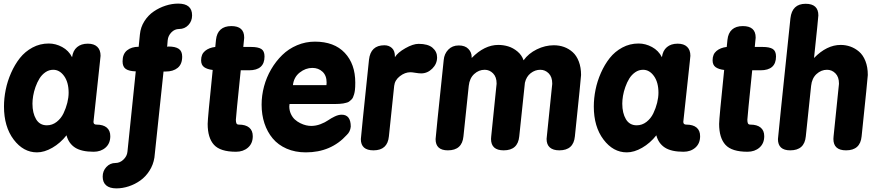

<svg xmlns="http://www.w3.org/2000/svg" viewBox="-20 -830 4873 1060"><path d="M464.8 -588.9Q499 -588.9 517.1 -571.5Q535.2 -554.2 535.2 -522Q535.2 -520.5 531.7 -487.8Q517.6 -358.9 496.1 -157.2Q496.1 -142.1 512.2 -142.1Q549.8 -142.1 569.3 -125.7Q588.9 -109.4 588.9 -78.1Q588.9 -38.1 562.7 -15.1Q536.6 7.8 497.1 7.8Q430.2 7.8 394.5 -15.1Q358.9 -38.1 347.2 -83Q313 -39.6 268.8 -14.2Q224.6 11.2 184.1 11.2Q108.9 11.2 55.4 -59.6Q2 -130.4 2 -242.2Q2 -287.1 11.5 -334.5Q21 -381.8 41.3 -427.7Q61.5 -473.6 89.8 -509.5Q118.2 -545.4 159.4 -567.6Q200.7 -589.8 249 -589.8Q287.6 -589.8 323.5 -570.3Q359.4 -550.8 377.9 -514.2Q382.8 -550.8 405.5 -569.8Q428.2 -588.9 464.8 -588.9ZM238.8 -138.2Q268.6 -138.2 292.7 -157Q316.9 -175.8 330.6 -204.3Q344.2 -232.9 351.6 -262.5Q358.9 -292 358.9 -317.9Q358.9 -375.5 334 -410.2Q309.1 -444.8 273.9 -444.8Q250.5 -444.8 230.7 -431.2Q210.9 -417.5 198 -396.5Q185.1 -375.5 176 -349.9Q167 -324.2 163.1 -300.8Q159.2 -277.3 159.2 -257.8Q159.2 -205.6 179.2 -171.9Q199.2 -138.2 238.8 -138.2Z M882.8 -435.1 832.5 40Q826.2 79.6 805.2 112.5Q784.2 145.5 754.6 166.5Q725.1 187.5 690.9 198.7Q656.7 210 622.6 210Q585.4 210 566.2 193.4Q546.9 176.8 546.9 145Q546.9 113.8 567.4 91.8Q587.9 69.8 617.7 69.8Q642.1 69.8 661.6 51Q681.2 32.2 683.6 7.8L729.5 -436Q692.4 -437 674.6 -449.2Q656.7 -461.4 656.7 -491.2Q656.7 -531.7 681.2 -551.8Q705.6 -571.8 745.6 -571.8L752.4 -640.1Q756.3 -680.2 777.3 -713.1Q798.3 -746.1 828.9 -766.8Q859.4 -787.6 894.3 -798.8Q929.2 -810.1 963.9 -810.1Q1040.5 -810.1 1040.5 -745.1Q1040.5 -713.4 1020 -691.7Q999.5 -669.9 968.8 -669.9Q944.3 -669.9 926.3 -651.4Q908.2 -632.8 905.8 -607.9L902.8 -571.8Q904.3 -571.8 906 -572.5Q907.7 -573.2 909.7 -573.2Q948.2 -573.2 967 -560.3Q985.8 -547.4 985.8 -517.1Q985.8 -475.6 960.9 -455.3Q936 -435.1 894.5 -435.1Z M1168.5 -570.8 1172.4 -609.9Q1176.3 -647.5 1197.8 -666.7Q1219.2 -686 1257.3 -686Q1328.1 -686 1328.1 -623Q1328.1 -621.6 1327.9 -618.2Q1327.6 -614.7 1326.2 -601.6Q1324.7 -588.4 1323.2 -570.8H1366.2Q1404.8 -570.8 1422.6 -559.6Q1440.4 -548.3 1440.4 -518.1Q1440.4 -441.9 1354.5 -441.9H1309.1Q1282.2 -180.7 1282.2 -168.9Q1282.2 -154.8 1285.6 -148.4Q1289.1 -142.1 1298.3 -142.1Q1335.9 -142.1 1355.7 -125.7Q1375.5 -109.4 1375.5 -78.1Q1375.5 -38.1 1349.1 -15.1Q1322.8 7.8 1283.2 7.8Q1196.3 7.8 1161.4 -30.5Q1126.5 -68.8 1126.5 -146Q1126.5 -174.8 1154.3 -443.8Q1124 -447.3 1107.2 -459.2Q1090.3 -471.2 1090.3 -497.1Q1090.3 -530.8 1112.1 -548.8Q1133.8 -566.9 1168.5 -570.8Z M1718.3 -600.1Q1825.2 -600.1 1883.3 -538.3Q1941.4 -476.6 1941.4 -374Q1941.4 -347.2 1939.5 -333Q1938 -320.3 1935.1 -310.1Q1932.1 -299.8 1928.7 -292.2Q1925.3 -284.7 1918.7 -278.8Q1912.1 -272.9 1907 -269Q1901.9 -265.1 1891.6 -262.7Q1881.3 -260.3 1874.8 -258.8Q1868.2 -257.3 1854.2 -256.6Q1840.3 -255.9 1832.3 -255.9Q1824.2 -255.9 1807.6 -255.9H1578.6Q1578.6 -253.9 1577.9 -249.5Q1577.1 -245.1 1577.1 -243.2Q1577.1 -220.2 1585.9 -201.2Q1594.7 -182.1 1607.9 -170.2Q1621.1 -158.2 1637.9 -149.9Q1654.8 -141.6 1669.9 -138.2Q1685.1 -134.8 1698.2 -134.8Q1724.1 -134.8 1749.5 -144.5Q1774.9 -154.3 1791.3 -165.8Q1807.6 -177.2 1828.1 -187Q1848.6 -196.8 1866.2 -196.8Q1916.5 -196.8 1916.5 -130.9Q1913.6 -102.5 1894.5 -85Q1807.6 11.2 1668.5 11.2Q1609.4 11.2 1562.5 -9.3Q1515.6 -29.8 1485.6 -65.7Q1455.6 -101.6 1439.9 -149.2Q1424.3 -196.8 1424.3 -252Q1424.3 -302.7 1437.7 -353Q1451.2 -403.3 1477.1 -447.5Q1502.9 -491.7 1538.1 -526.1Q1573.2 -560.5 1620.1 -580.3Q1667 -600.1 1718.3 -600.1ZM1597.2 -359.9H1782.2Q1783.2 -364.7 1783.2 -374Q1783.2 -413.1 1760.5 -434.1Q1737.8 -455.1 1704.6 -455.1Q1667 -455.1 1634.5 -429.4Q1602.1 -403.8 1597.2 -359.9Z M2017.1 -500Q2025.9 -580.1 2102.1 -580.1Q2127 -580.1 2143.6 -564.9Q2160.2 -549.8 2160.2 -519V-514.2Q2175.3 -539.6 2217.8 -563.7Q2260.3 -587.9 2291 -587.9Q2342.8 -587.9 2367.9 -566.4Q2393.1 -544.9 2393.1 -513.2Q2393.1 -477.5 2366.5 -451.2Q2339.8 -424.8 2305.2 -424.8Q2293 -424.8 2273.7 -428Q2254.4 -431.2 2246.1 -431.2Q2215.8 -431.2 2187.7 -409.4Q2159.7 -387.7 2156.2 -356L2127 -77.1Q2119.6 0 2042 0Q1972.2 0 1972.2 -62Q1972.2 -71.8 2017.1 -500Z M2429.7 -499Q2432.6 -532.7 2454.8 -555.9Q2477.1 -579.1 2512.7 -579.1Q2547.4 -579.1 2565.7 -560.1Q2584 -541 2584 -516.1V-509.8Q2654.3 -582 2731 -582Q2758.8 -582 2785.6 -574Q2812.5 -565.9 2836.7 -545.9Q2860.8 -525.9 2870.6 -497.1Q2897.9 -535.2 2943.8 -557.6Q2989.7 -580.1 3037.6 -580.1Q3067.9 -580.1 3094.2 -570.6Q3120.6 -561 3141.8 -542Q3163.1 -522.9 3175.5 -490.5Q3188 -458 3188 -416Q3188 -404.3 3153.8 -77.1Q3146.5 0 3067.9 0Q3033.7 0 3015.6 -15.9Q2997.6 -31.7 2997.6 -63Q2997.6 -69.8 2999 -77.1Q3015.6 -242.7 3026.4 -343.8Q3028.3 -360.8 3028.6 -364.5Q3028.8 -368.2 3028.8 -369.1Q3028.8 -405.3 3009.3 -425Q2989.7 -444.8 2962.9 -444.8Q2934.1 -444.8 2909.9 -426Q2885.7 -407.2 2877.9 -373L2846.7 -77.1Q2839.4 0 2760.7 0Q2690.9 0 2690.9 -63Q2690.9 -72.3 2691.9 -77.1Q2708.5 -242.7 2719.2 -343.8Q2721.2 -360.8 2721.4 -364.5Q2721.7 -368.2 2721.7 -369.1Q2721.7 -405.3 2702.1 -425Q2682.6 -444.8 2655.8 -444.8Q2623.5 -444.8 2597.9 -421.4Q2572.3 -397.9 2567.9 -356L2538.6 -77.1Q2531.2 0 2452.6 0Q2384.8 0 2384.8 -62Q2384.8 -72.3 2429.7 -499Z M3721.2 -588.9Q3755.4 -588.9 3773.4 -571.5Q3791.5 -554.2 3791.5 -522Q3791.5 -520.5 3788.1 -487.8Q3773.9 -358.9 3752.4 -157.2Q3752.4 -142.1 3768.6 -142.1Q3806.2 -142.1 3825.7 -125.7Q3845.2 -109.4 3845.2 -78.1Q3845.2 -38.1 3819.1 -15.1Q3793 7.8 3753.4 7.8Q3686.5 7.8 3650.9 -15.1Q3615.2 -38.1 3603.5 -83Q3569.3 -39.6 3525.1 -14.2Q3481 11.2 3440.4 11.2Q3365.2 11.2 3311.8 -59.6Q3258.3 -130.4 3258.3 -242.2Q3258.3 -287.1 3267.8 -334.5Q3277.3 -381.8 3297.6 -427.7Q3317.9 -473.6 3346.2 -509.5Q3374.5 -545.4 3415.8 -567.6Q3457 -589.8 3505.4 -589.8Q3543.9 -589.8 3579.8 -570.3Q3615.7 -550.8 3634.3 -514.2Q3639.2 -550.8 3661.9 -569.8Q3684.6 -588.9 3721.2 -588.9ZM3495.1 -138.2Q3524.9 -138.2 3549.1 -157Q3573.2 -175.8 3586.9 -204.3Q3600.6 -232.9 3607.9 -262.5Q3615.2 -292 3615.2 -317.9Q3615.2 -375.5 3590.3 -410.2Q3565.4 -444.8 3530.3 -444.8Q3506.8 -444.8 3487.1 -431.2Q3467.3 -417.5 3454.3 -396.5Q3441.4 -375.5 3432.4 -349.9Q3423.3 -324.2 3419.4 -300.8Q3415.5 -277.3 3415.5 -257.8Q3415.5 -205.6 3435.5 -171.9Q3455.6 -138.2 3495.1 -138.2Z M3992.2 -570.8 3996.1 -609.9Q4000 -647.5 4021.5 -666.7Q4043 -686 4081.1 -686Q4151.9 -686 4151.9 -623Q4151.9 -621.6 4151.6 -618.2Q4151.4 -614.7 4149.9 -601.6Q4148.4 -588.4 4147 -570.8H4189.9Q4228.5 -570.8 4246.3 -559.6Q4264.2 -548.3 4264.2 -518.1Q4264.2 -441.9 4178.2 -441.9H4132.8Q4106 -180.7 4106 -168.9Q4106 -154.8 4109.4 -148.4Q4112.8 -142.1 4122.1 -142.1Q4159.7 -142.1 4179.4 -125.7Q4199.2 -109.4 4199.2 -78.1Q4199.2 -38.1 4172.9 -15.1Q4146.5 7.8 4106.9 7.8Q4020 7.8 3985.1 -30.5Q3950.2 -68.8 3950.2 -146Q3950.2 -174.8 3978 -443.8Q3947.8 -447.3 3930.9 -459.2Q3914.1 -471.2 3914.1 -497.1Q3914.1 -530.8 3935.8 -548.8Q3957.5 -566.9 3992.2 -570.8Z M4343.8 -729Q4353 -809.1 4427.7 -809.1Q4498 -809.1 4498 -745.1Q4498 -734.9 4474.1 -509.8Q4544.4 -582 4621.1 -582Q4648.9 -582 4674.6 -573Q4700.2 -564 4722.4 -545.2Q4744.6 -526.4 4757.8 -493.2Q4771 -460 4771 -416Q4771 -404.3 4736.8 -77.1Q4729.5 0 4650.9 0Q4581.1 0 4581.1 -63Q4581.1 -72.3 4582 -77.1Q4598.6 -242.7 4609.4 -343.8Q4611.3 -360.8 4611.6 -364.5Q4611.8 -368.2 4611.8 -369.1Q4611.8 -405.3 4592.3 -425Q4572.8 -444.8 4545.9 -444.8Q4513.7 -444.8 4488 -421.4Q4462.4 -397.9 4458 -356L4428.7 -77.1Q4421.4 0 4342.8 0Q4274.9 0 4274.9 -62Q4274.9 -71.8 4343.8 -729Z"/></svg>

Font: BPreplay
Style: Bold Italic
Weight: 700
Italic angle: -6°
Designer: Magenta/George Triantafyllakos
Foundry: Magenta/George Triantafyllakos
Version: Version 1.00